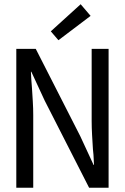

<svg xmlns="http://www.w3.org/2000/svg" viewBox="-20 -887 590 907"><path d="M137 0V-343Q137 -375 135 -407Q133 -439 131 -471Q129 -491 128 -510Q127 -529 126 -548H128L191 -412L401 0H493V-656H413V-316Q413 -283 415 -249Q417 -215 419 -182Q420 -178 420 -172Q422 -155 422.5 -139Q423 -123 424 -108H422L359 -244L149 -656H57V0ZM220 -739 256 -697 408 -812 361 -867Z"/></svg>

Font: Codetta
Style: Regular
Weight: 400
Italic angle: -11°
Designer: Ulrich Proeller
Foundry: PROSA GmbH
Version: Version 2.00;September 29, 2018;FontCreator 11.5.0.2427 64-b